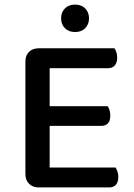

<svg xmlns="http://www.w3.org/2000/svg" viewBox="-20 -818 584 839"><path d="M149 1Q123 1 107 -15Q91 -31 91 -57V-550Q91 -576 107 -591.5Q123 -607 149 -607H480Q485 -601 488.5 -590Q492 -579 492 -566Q492 -544 481.5 -532Q471 -520 453 -520H197V-354H450Q455 -348 458.5 -337Q462 -326 462 -313Q462 -290 451.5 -279Q441 -268 423 -268H197V-86H485Q489 -80 493 -69Q497 -58 497 -45Q497 -22 486.5 -10.5Q476 1 458 1ZM369 -738Q369 -712 352.5 -695Q336 -678 308 -678Q280 -678 263.5 -695Q247 -712 247 -738Q247 -764 263.5 -781Q280 -798 308 -798Q336 -798 352.5 -781Q369 -764 369 -738Z"/></svg>

Font: Baloo Thambi 2 Medium
Style: Regular
Weight: 500
Designer: Aadarsh Rajan and Ek Type
Foundry: Ek Type
Version: Version 1.640;hotconv 1.0.111;makeotfexe 2.5.65597; ttfautoh